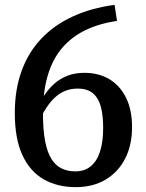

<svg xmlns="http://www.w3.org/2000/svg" viewBox="-20 -761 600 791"><path d="M462 -675 452 -741Q355 -728 278.5 -692.5Q202 -657 149 -600.5Q96 -544 68.5 -467.5Q41 -391 41 -296Q41 -189 72.5 -121.5Q104 -54 160.5 -22Q217 10 292 10Q363 10 415 -21Q467 -52 495.5 -107.5Q524 -163 524 -237Q524 -308 499.5 -358Q475 -408 431 -434.5Q387 -461 327 -461Q289 -461 258 -449Q227 -437 203 -415.5Q179 -394 161 -366Q143 -338 130 -306L138 -257Q154 -291 171 -317Q188 -343 207.5 -360.5Q227 -378 249.5 -387Q272 -396 300 -396Q340 -396 363 -376.5Q386 -357 395.5 -321Q405 -285 405 -234Q405 -178 392.5 -138Q380 -98 354.5 -76.5Q329 -55 290 -55Q259 -55 234 -67Q209 -79 192 -106Q175 -133 166 -179Q157 -225 157 -294Q157 -384 177 -451Q197 -518 236.5 -564Q276 -610 332.5 -637Q389 -664 462 -675Z"/></svg>

Font: Roboto Serif SemiCondensed Medium
Style: Regular
Weight: 500
Width: 4
Designer: Greg Gazdowicz
Foundry: Commercial Type
Version: Version 1.007